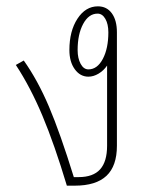

<svg xmlns="http://www.w3.org/2000/svg" viewBox="-20 -586 476 606"><path d="M349 -484V-126Q349 -62 316 -31Q283 0 216 0H191Q152 -130 114 -220.5Q76 -311 30 -381L55 -395Q99 -333 134.5 -249.5Q170 -166 213 -27H228Q274 -27 296 -51.5Q318 -76 318 -126V-379Q307 -363 291 -353.5Q275 -344 259 -344Q233 -344 216 -367.5Q199 -391 199 -428Q199 -488 224.5 -527Q250 -566 289 -566Q317 -566 333 -544Q349 -522 349 -484ZM322 -484Q322 -510 312.5 -526.5Q303 -543 288 -543Q260 -543 242.5 -510.5Q225 -478 225 -428Q225 -402 234.5 -384.5Q244 -367 259 -367Q287 -367 304.5 -400Q322 -433 322 -484Z"/></svg>

Font: KoHo ExtraLight
Style: Regular
Weight: 275
Version: Version 1.000; ttfautohint (v1.6)